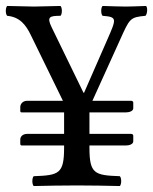

<svg xmlns="http://www.w3.org/2000/svg" viewBox="-24 -622 514 644"><path d="M191 -127C191 -39 174 -34 89 -31C83 -25 83 -4 89 2C141 1 178.1 0 235 0C290.8 0 325 1 378 2C384 -4 384 -25 378 -31C293 -34 276 -39 276 -127V-134H398C409 -134 423 -138 423 -148V-167C423 -171 419 -173 415 -173H276V-245H398C409 -245 423 -249 423 -259V-278C423 -282 419 -284 415 -284H286L378 -487C411 -560 411 -564 464 -569C470 -575 472 -596 466 -602C434 -601 416 -600 399 -600C382 -600 352 -601 320 -602C314 -596 314 -575 320 -569C370 -565 367 -560 335 -487L258 -311H256L149 -531C132 -566 143 -569 179 -569C185 -575 185 -596 179 -602C147 -601 96 -600 90 -600C76 -600 32 -601 0 -602C-6 -596 -6 -575 0 -569C41 -565 62 -541 80 -503L187 -284H68C50 -284 44 -271 44 -263V-251C44 -246 45 -245 50 -245H191V-173H68C50 -173 44 -162 44 -154V-141C44 -136 45 -134 50 -134H191Z"/></svg>

Font: Libertinus Serif
Style: Regular
Weight: 400
Designer: Philipp H. Poll
Foundry: Khaled Hosny
Version: Version 6.2